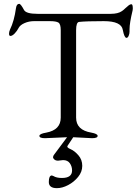

<svg xmlns="http://www.w3.org/2000/svg" viewBox="-20 -714 711 999"><path d="M282 122Q270 122 263 116Q256 110 256 104Q256 97 262 90L329 0L214 5Q185 5 185 -7Q185 -18 221 -24Q296 -38 296 -102V-557Q296 -589 284 -596.5Q272 -604 239 -604H157Q131 -604 108 -594Q85 -584 77 -569Q69 -553 56.5 -540Q44 -527 34 -527Q27 -527 27 -539Q27 -548 32 -560Q54 -605 63 -671Q66 -694 80 -694Q88 -694 105 -662Q116 -642 175 -642H556Q594 -642 614 -656Q622 -661 632 -671Q643 -681 650 -686.5Q657 -692 664 -692Q671 -692 671 -669L670 -660Q662 -627 658 -602.5Q654 -578 654 -561V-549Q654 -539 649.5 -528Q645 -517 638 -517Q627 -517 619 -558Q612 -604 520 -604Q474 -604 442 -603Q410 -602 392 -600Q376 -599 376 -557V-102Q376 -37 455 -24Q488 -18 488 -7Q488 5 459 5L361 0L332 44Q325 53 347 62Q368 71 388 94Q408 117 408 149Q408 180 386.5 206.5Q365 233 334.5 249Q304 265 276 265Q234 265 234 233Q234 199 250 199Q252 199 258 202Q274 212 302 212Q355 212 355 173Q355 152 343.5 135.5Q332 119 308 119Z"/></svg>

Font: Benne
Style: Regular
Weight: 400
Designer: John-Daniel Harrington
Version: Version 1.001